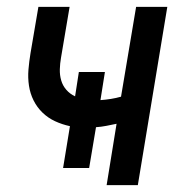

<svg xmlns="http://www.w3.org/2000/svg" viewBox="-20 -540 540 560"><path d="M291 0 320 -179Q306 -176 290.5 -173Q275 -170 260 -169L240 -50H164L184 -172Q161 -177 140.5 -186.5Q120 -196 104 -211.5Q88 -227 78 -247Q68 -267 64.5 -290Q61 -313 63 -337Q65 -361 69 -385L92 -520H183L158 -372Q155 -355 154.5 -338Q154 -321 158.5 -305.5Q163 -290 173.5 -278Q184 -266 199 -259L210 -330H286L273 -248Q288 -249 303.5 -251.5Q319 -254 333 -258L377 -520H468L382 0Z"/></svg>

Font: Iosevka Curly Medium
Style: Italic
Weight: 500
Italic angle: -9°
Monospace: yes
Designer: Belleve Invis
Foundry: Belleve Invis
Version: Version 22.1.2; ttfautohint (v1.8.4)